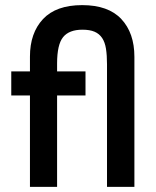

<svg xmlns="http://www.w3.org/2000/svg" viewBox="-20 -730 609 750"><path d="M24 -451H97V-509Q97 -601 148 -655.5Q199 -710 301 -710Q403 -710 454 -655.5Q505 -601 505 -508V0H398V-479Q398 -514 394 -539.5Q390 -565 379 -581.5Q368 -598 349.5 -606Q331 -614 302 -614Q250 -614 226.5 -585Q203 -556 203 -482V-451H314V-357H203V0H97V-357H24Z"/></svg>

Font: Tilda Sans Semibold
Style: Regular
Weight: 600
Designer: ParaType Ltd
Foundry: ParaType Ltd
Version: Version 1.009